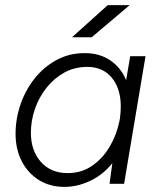

<svg xmlns="http://www.w3.org/2000/svg" viewBox="-20 -720 623 752"><path d="M232 12Q176 12 133 -14.5Q90 -41 65.5 -88Q41 -135 41 -196Q41 -255 60.5 -311.5Q80 -368 116 -413Q152 -458 201.5 -485Q251 -512 312 -512Q370 -512 412 -483.5Q454 -455 474 -406L490 -500H550L466 0H409L420 -81Q383 -35 333 -11.5Q283 12 232 12ZM245 -42Q300 -42 342 -71.5Q384 -101 411 -148Q438 -195 448 -247L450 -258Q453 -281 453 -303Q453 -373 418 -415.5Q383 -458 322 -458Q272 -458 231.5 -435.5Q191 -413 161.5 -375.5Q132 -338 116.5 -292.5Q101 -247 101 -200Q101 -130 140 -86Q179 -42 245 -42ZM262 -574 402 -700H488L339 -574Z"/></svg>

Font: Figtree Light
Style: Italic
Weight: 300
Italic angle: -9.5°
Foundry: Erik Kennedy
Version: Version 2.001; ttfautohint (v1.8.4.7-5d5b);gftools[0.9.27]